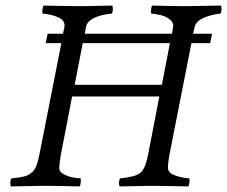

<svg xmlns="http://www.w3.org/2000/svg" viewBox="-20 -667 815 689"><path d="M561 -362.8 589.8 -512.2H276.9L248 -362.8ZM19 2Q16.1 -4.9 17.1 -14.4Q18.1 -23.9 21 -26.9Q49.8 -29.8 65.4 -33.4Q81.1 -37.1 92.8 -46.9Q104.5 -56.6 110.1 -70.8Q115.7 -85 121.1 -110.8L200.2 -512.2H144L150.9 -545.9H206.1L210.9 -568.8Q215.3 -592.3 191.2 -603.8Q167 -615.2 132.8 -618.2Q130.9 -622.1 132.3 -632.8Q133.8 -643.6 136.2 -647Q224.1 -645 263.2 -645H279.8Q304.7 -645 382.8 -647Q385.7 -640.1 384.8 -630.6Q383.8 -621.1 380.9 -618.2Q295.9 -609.4 288.1 -568.8L284.2 -545.9H597.2L601.1 -568.8Q604 -584.5 591.1 -595.7Q578.1 -606.9 560.5 -611.8Q543 -616.7 522.9 -618.2Q521 -622.1 522.2 -633.1Q523.4 -644 525.9 -647Q604 -645 638.2 -645H652.8Q683.1 -645 772.9 -647Q775.9 -640.1 774.9 -630.6Q773.9 -621.1 771 -618.2Q737.3 -614.7 709.7 -602.3Q682.1 -589.8 678.2 -568.8L672.9 -545.9H741.2L733.9 -512.2H667L587.9 -110.8Q581.5 -75.2 583 -62Q584.5 -45.9 608.4 -37.4Q632.3 -28.8 659.2 -26.9Q661.1 -22.9 659.7 -12.2Q658.2 -1.5 655.8 2Q567.9 0 528.8 0H514.2Q487.3 0 409.2 2Q406.2 -4.9 407.2 -14.4Q408.2 -23.9 411.1 -26.9Q466.3 -32.2 483.9 -46.9Q501.5 -61.5 511.2 -110.8L551.8 -320.8H238.8L198.2 -110.8Q192.9 -81.1 192.9 -62Q192.9 -50.8 207 -42.7Q221.2 -34.7 237.1 -31.2Q252.9 -27.8 269 -26.9Q271 -22.9 269.8 -12Q268.6 -1 266.1 2Q189.9 0 153.8 0H124Q97.2 0 19 2Z"/></svg>

Font: Common Serif
Style: Italic
Weight: 400
Italic angle: -12°
Designer: Philipp H. Poll, Khaled Hosny
Foundry: Stefan Peev, Context Ltd.
Version: Version 1.026